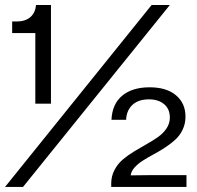

<svg xmlns="http://www.w3.org/2000/svg" viewBox="-36 -741 780 761"><path d="M104 -330.1V-609.9H12.2V-655.8H28.8Q64.5 -655.8 84.2 -673.1Q104 -690.4 106.9 -721.2H166V-330.1ZM-16.1 0 564.9 -721.2H637.2L55.2 0ZM404.8 0V-13.2Q404.8 -42.5 417.7 -67.1Q430.7 -91.8 450.9 -108.9Q471.2 -126 496.1 -141.1Q521 -156.2 545.9 -170.2Q570.8 -184.1 591.1 -198.5Q611.3 -212.9 624.3 -232.4Q637.2 -252 637.2 -274.9Q637.2 -309.1 614.5 -328.1Q591.8 -347.2 554.2 -347.2Q512.2 -347.2 488.8 -325.2Q465.3 -303.2 463.9 -266.1H405.8Q408.7 -329.1 448.7 -362.1Q488.8 -395 557.1 -395Q624 -395 661.6 -363.3Q699.2 -331.5 699.2 -278.8Q699.2 -251 688 -227.3Q676.8 -203.6 658.4 -187Q640.1 -170.4 617.9 -156Q595.7 -141.6 573 -129.4Q550.3 -117.2 531 -105Q511.7 -92.8 498 -77.9Q484.4 -63 481.9 -45.9Q489.3 -45.9 519 -46.4Q548.8 -46.9 564.9 -46.9H703.1V0Z"/></svg>

Font: Lumene Sans Expanded
Style: Regular
Weight: 400
Width: 7
Designer: Deni Anggara
Version: Version 1.003;Glyphs 3.1.2 (3151)